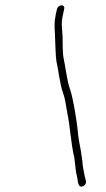

<svg xmlns="http://www.w3.org/2000/svg" viewBox="-20 -652 398 718"><path d="M193 -618 191 -609C189 -602 188 -595 187 -588C181 -562 186 -533 186 -509C187 -491 188 -439 191 -423C199 -388 204 -335 216 -304C224 -282 226 -260 231 -233C243 -177 245 -115 258 -62C261 -43 262 -22 265 -5C266 1 267 1 269 13C272 28 272 53 291 44C310 35 298 17 296 3C293 -17 289 -27 288 -49C285 -75 281 -97 276 -122C272 -142 270 -177 266 -200C260 -239 253 -284 242 -318C231 -347 225 -401 218 -434C214 -449 214 -500 214 -516C213 -537 208 -565 214 -590C215 -597 217 -603 218 -609L220 -618C222 -626 218 -632 210 -632C202 -632 195 -626 193 -618Z"/></svg>

Font: Electronic
Style: LtIt
Weight: 300
Version: Version 1.011